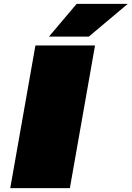

<svg xmlns="http://www.w3.org/2000/svg" viewBox="-20 -972 680 992"><path d="M233 -783 376 -952H640L439 -783ZM33 0 163 -737H471L341 0Z"/></svg>

Font: Tomorrow Black
Style: Italic
Weight: 900
Italic angle: -10°
Designer: Tony de Marco, Monica Rizzolli
Foundry: Just in Type
Version: Version 2.002